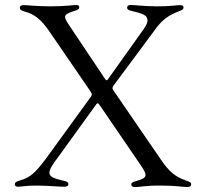

<svg xmlns="http://www.w3.org/2000/svg" viewBox="-20 -753 833 779"><path d="M52.2 4.6C70 4.6 86.3 -0.7 133.2 0C184.7 0.7 215.9 4.6 241.5 4.6C250.7 4.6 257.5 1.4 257.5 -6C257.5 -12.4 253.9 -16.3 238.6 -19.5C165.8 -35.9 163.7 -47.2 219.1 -120L369.7 -328.5L370.7 -329.9C375.4 -335.9 378.2 -335.2 382.8 -328.5L389.6 -318.9L551.5 -82C579.2 -41.5 578.5 -31.2 535.9 -19.5C515.3 -14.2 512.8 -10.3 512.8 -4.3C512.8 2.1 517 6 527.7 6C551.5 6 565.7 -0.4 629.6 0C696 -0.4 719.5 6 739.3 5.7C750.4 6 755.7 2.1 755.7 -4.6C755.7 -11.7 753.2 -14.2 733.7 -21C687.9 -36.6 663.4 -60.7 632.8 -105.5L438.6 -388.5C435 -394.5 435.7 -398.4 440.3 -405.2L442.8 -408.7L602.3 -623.6C636.7 -672.9 662.3 -690.7 709.5 -708.8C719.5 -712.4 724.4 -715.9 724.8 -723C724.4 -729 719.5 -731.9 712.4 -732.2C691.4 -731.9 668.7 -726.9 615.4 -727.3C554.7 -728 529.5 -732.6 509.9 -733C501.4 -732.6 495.7 -728.7 495.7 -722.3C495.7 -715.9 498.6 -712 513.5 -708.8C543.3 -701.3 572.8 -695.3 576.7 -679C580.6 -668.7 578.8 -657.7 563.2 -635.3L416.5 -429.3C413.7 -426.8 410.9 -426.8 408.4 -429.7L265.3 -643.5C237.9 -684.7 230.8 -692.8 282 -708.8C298.7 -713.4 301.8 -717.7 301.5 -724.1C301.8 -729.8 297.9 -732.6 290.1 -732.6C273.1 -732.6 249.3 -727.6 185.7 -727.3C121.1 -727.6 95.2 -732.2 77.4 -732.2C65.3 -732.2 60.4 -728.3 60.4 -721.9C60.4 -714.5 63.9 -710.6 82.4 -705.3C122.5 -694.6 149.1 -670.8 180.4 -625.4L342.3 -389.2L349.1 -378.9C353.7 -371.8 353.7 -367.5 348.7 -360.4L164.4 -106.5C122.9 -52.2 103 -32.7 62.1 -21.3C44 -16 40.1 -12.1 40.1 -5.3C40.1 1.1 45.5 4.6 52.2 4.6Z"/></svg>

Font: Margiela Serif
Style: Regular
Weight: 400
Designer: Andreas Faust, Stefan Endress
Version: Version 1.002;FEAKit 1.0